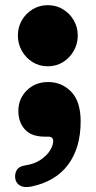

<svg xmlns="http://www.w3.org/2000/svg" viewBox="-20 -532 380 763"><path d="M169.5 -268.5Q136.5 -268.5 109.5 -285.2Q82.5 -302 66.8 -330Q51 -358 51 -390.5Q51 -424 66.8 -451.2Q82.5 -478.5 109.5 -495Q136.5 -511.5 169.5 -511.5Q203.5 -511.5 230.5 -495Q257.5 -478.5 273.2 -451.2Q289 -424 289 -390.5Q289 -358 273.2 -330Q257.5 -302 230.5 -285.2Q203.5 -268.5 169.5 -268.5ZM158 11Q104.5 11 78.8 -17.8Q53 -46.5 53 -91Q53 -140 86.8 -173Q120.5 -206 171 -206Q226 -206 263.2 -167.2Q300.5 -128.5 300.5 -49.5Q300.5 3.5 287.8 46.8Q275 90 250.2 123Q225.5 156 189.2 177.5Q153 199 106 209Q77 215 60.2 205.8Q43.5 196.5 40.5 176.5Q38 159 46.5 144Q55 129 81.5 125Q117 119.5 141.5 103Q166 86.5 178.8 65.8Q191.5 45 191.5 28.5Q191.5 20.5 187 15.8Q182.5 11 171 11Z"/></svg>

Font: Fraunces SuperSoft
Style: Regular
Weight: 900
Version: Version 1.000;[b76b70a41]